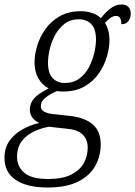

<svg xmlns="http://www.w3.org/2000/svg" viewBox="-60 -596 603 856"><path d="M153 240Q60 240 10 206Q-40 172 -40 108Q-40 63 -17.5 31.5Q5 0 40.5 -19.5Q76 -39 115 -48Q97 -56 85 -71Q73 -86 73 -108Q73 -134 90.5 -155.5Q108 -177 157 -202Q128 -217 111 -246.5Q94 -276 94 -318Q94 -353 106 -392.5Q118 -432 143 -467Q168 -502 207 -524Q246 -546 300 -546Q326 -546 349.5 -538.5Q373 -531 390 -515Q412 -543 434 -559.5Q456 -576 483 -576Q502 -576 512.5 -565Q523 -554 523 -536Q523 -517 513 -502.5Q503 -488 481 -488Q481 -525 458 -525Q445 -525 433 -516.5Q421 -508 408 -494Q417 -480 422.5 -460.5Q428 -441 428 -416Q428 -383 416.5 -343.5Q405 -304 380.5 -268.5Q356 -233 316.5 -210.5Q277 -188 221 -188Q205 -188 194 -190Q163 -177 142.5 -160.5Q122 -144 122 -122Q122 -106 136.5 -98.5Q151 -91 170 -88L254 -79Q320 -71 354.5 -40.5Q389 -10 389 48Q389 99 365 143Q341 187 288.5 213.5Q236 240 153 240ZM229 -226Q267 -226 294 -246Q321 -266 337 -297Q353 -328 360.5 -361Q368 -394 368 -419Q368 -467 347 -488.5Q326 -510 291 -510Q254 -510 228 -490Q202 -470 185.5 -439.5Q169 -409 161.5 -376Q154 -343 154 -316Q154 -269 175 -247.5Q196 -226 229 -226ZM155 202Q220 202 258.5 182Q297 162 314 130.5Q331 99 331 62Q331 26 308.5 4Q286 -18 238 -22L158 -31Q94 -19 55 14Q16 47 16 103Q16 146 48 174Q80 202 155 202Z"/></svg>

Font: Noto Serif SemiCondensed Light
Style: Italic
Weight: 300
Width: 4
Italic angle: -12°
Designer: Monotype Design Team
Foundry: Monotype Imaging Inc.
Version: Version 2.013; ttfautohint (v1.8.4.7-5d5b)